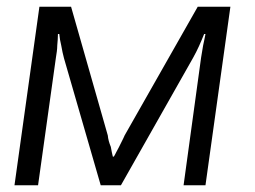

<svg xmlns="http://www.w3.org/2000/svg" viewBox="-20 -550 756 570"><path d="M23 0H93L146 -379C148 -391 150 -404 150 -415C151 -427 152 -438 152 -449H156C157 -438 159 -426 162 -414C164 -401 167 -389 170 -377L279 0H339L553 -378C566 -401 576 -424 586 -449H590C588 -439 586 -428 583 -415C581 -404 579 -392 577 -379L525 0H590L664 -530H567L350 -148C345 -136 339 -126 333 -113C327 -103 323 -93 318 -85H315C313 -93 311 -102 309 -114C304 -126 301 -137 300 -148L191 -530H97Z"/></svg>

Font: Cheyenne Sans Light
Style: Italic
Weight: 300
Italic angle: -8.13011°
Designer: The Public Sans project authors (U.S. Web Design System), Libre Franklin designed by Pablo Impallari and Rodrigo Fuenzal
Foundry: The Cheyenne Sans Project Authors
Version: Version 2.007